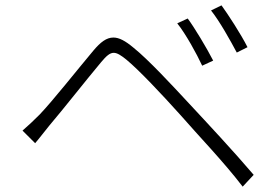

<svg xmlns="http://www.w3.org/2000/svg" viewBox="-20 -738 1040 716"><path d="M767 -699C799 -659 839 -587 863 -542L903 -562C879 -610 830 -685 806 -718ZM641 -651C673 -611 713 -538 734 -493L775 -512C751 -559 704 -637 680 -669ZM111 -204C126 -221 146 -248 165 -271C213 -327 304 -443 357 -506C377 -530 390 -541 404 -541C417 -541 431 -532 452 -515C499 -476 582 -388 653 -309C720 -232 813 -136 885 -42L926 -86C852 -173 753 -279 686 -351C622 -420 534 -515 478 -560C447 -586 424 -598 403 -598C377 -598 355 -581 328 -549C270 -480 176 -361 128 -311C104 -287 87 -271 64 -251Z"/></svg>

Font: Spoqa Han Sans Neo Light
Style: Regular
Weight: 300
Designer: [Spoqa Han Sans Neo] Dong-huui Kim  Younghwa Kang  Yujin Lee  [Noto Sans] Ryoko NISHIZUKA  (kana & ideographs); Paul D. 
Foundry: Spoqa (http://www.spoqa-han-sans.com)
Version: Version 1.000